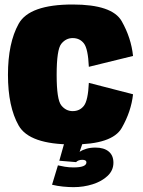

<svg xmlns="http://www.w3.org/2000/svg" viewBox="-20 -620 620 832"><path d="M295 6Q107.5 6 61 -75.8Q14.5 -157.5 14.5 -295.8Q14.5 -434 61 -517.2Q107.5 -600.5 295 -600.5Q466.5 -600.5 507.5 -528Q548.5 -455.5 556.5 -377.5L365 -330.5Q361.5 -409 343.5 -432Q325.5 -455 295 -455Q265.5 -455 245.5 -430Q225.5 -405 225.5 -295.5Q225.5 -188.5 245.5 -163.5Q265.5 -138.5 295 -138.5Q325.5 -138.5 343.5 -161.5Q361.5 -184.5 365 -261L556.5 -211.5Q548.5 -137 507.5 -65.5Q466.5 6 295 6ZM298.5 191Q277.5 191 252.8 188.5Q228 186 205.5 180.5L231 96.5Q243 99.5 261 102.5Q279 105.5 298.5 105.5Q354.5 105.5 354.5 83.5Q354.5 72.5 336.5 72.5Q319.5 72.5 309.5 82.5L237 76.5L258.5 0H338L325 38Q336.5 30 353.8 24.8Q371 19.5 393.5 19.5Q430.5 19.5 451 36.5Q471.5 53.5 471.5 85Q471.5 118.5 446.2 142.2Q421 166 381.5 178.5Q342 191 298.5 191Z"/></svg>

Font: Anybody Black
Style: Regular
Weight: 900
Designer: Tyler Finck
Foundry: Etcetera Type Company
Version: Version 1.010; ttfautohint (v1.8.3) -l 8 -r 50 -G 200 -x 14 